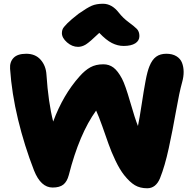

<svg xmlns="http://www.w3.org/2000/svg" viewBox="-20 -1028 1045 1033"><path d="M399.9 -775.9Q368.2 -775.9 340.6 -800Q313 -824.2 313 -850.1Q313 -862.3 317.4 -872.1Q321.8 -881.8 342 -902.3Q362.3 -922.9 402.8 -954.1Q448.7 -986.3 473.6 -997.1Q498.5 -1007.8 534.2 -1007.8Q582 -1007.8 619.1 -960Q642.1 -930.7 672.1 -908.7Q702.1 -886.7 716.1 -872.6Q730 -858.4 730 -834Q730 -809.1 707.8 -794.9Q685.5 -780.8 645 -780.8Q613.3 -780.8 582.3 -796.4Q551.3 -812 514.2 -851.1Q462.4 -801.3 441.7 -788.6Q420.9 -775.9 399.9 -775.9ZM772 -15.1Q733.4 -15.1 705.8 -31.5Q678.2 -47.9 647.9 -85.9Q624 -116.2 601.3 -163.8Q578.6 -211.4 563.7 -254.2Q548.8 -296.9 530 -349.9Q511.2 -402.8 497.1 -433.1Q406.7 -308.1 350.1 -85.9Q340.8 -50.8 320.8 -34.9Q300.8 -19 263.2 -19Q199.7 -19 163.1 -110.8Q111.3 -243.7 77.1 -385Q43 -526.4 34.2 -658.2Q31.7 -694.3 53 -716.6Q74.2 -738.8 121.1 -738.8Q170.4 -738.8 198.7 -706.5Q227.1 -674.3 230 -626Q239.7 -478 266.1 -374Q319.8 -518.6 408.2 -617.2Q437 -649.9 466.3 -666Q495.6 -682.1 536.1 -682.1Q566.9 -682.1 590.3 -664.6Q613.8 -647 636.2 -605Q653.8 -571.8 680.2 -480.2Q706.5 -388.7 722.2 -350.1Q731.4 -394.5 742.4 -467.8Q753.4 -541 763.2 -593Q772.9 -645 784.2 -671.9Q798.3 -707 820.1 -722.9Q841.8 -738.8 875 -738.8Q907.2 -738.8 929 -725.6Q950.7 -712.4 959.2 -690.4Q967.8 -668.5 968 -641.8Q968.3 -615.2 960 -585.9Q944.8 -531.7 926.8 -429Q908.7 -326.2 887.9 -230.5Q867.2 -134.8 840.8 -68.8Q818.4 -15.1 772 -15.1Z"/></svg>

Font: Shantell Sans Bouncy
Style: Regular
Weight: 800
Designer: Stephen Nixon, Anya Danilova, Shantell Martin
Foundry: Arrow Type
Version: Version 1.006;[9816181b4]